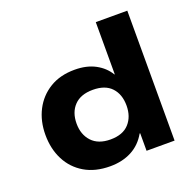

<svg xmlns="http://www.w3.org/2000/svg" viewBox="-126 -837 997 979"><g transform="rotate(-20 373.0 -347.0)"><path d="M311 11Q230 11 172.5 -23Q115 -57 84.5 -116.5Q54 -176 54 -252Q54 -327 84.5 -386Q115 -445 171.5 -479.5Q228 -514 307 -514Q372 -514 418.5 -489Q465 -464 490 -422H492V-705H663V0H511V-95H508Q478 -42 427.5 -15.5Q377 11 311 11ZM359 -117Q426 -117 460 -154.5Q494 -192 494 -252Q494 -313 460 -349.5Q426 -386 359 -386Q293 -386 258 -349.5Q223 -313 223 -252Q223 -192 258 -154.5Q293 -117 359 -117Z"/></g></svg>

Font: Nunito Sans 7pt SemiExpanded ExtraBold
Style: Regular
Weight: 800
Width: 6
Designer: Vernon Adams
Foundry: Vernon Adams
Version: Version 3.101;gftools[0.9.27]